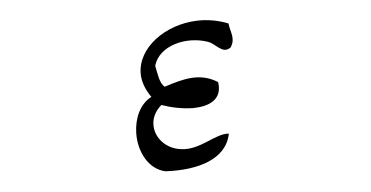

<svg xmlns="http://www.w3.org/2000/svg" viewBox="-38 -555 1077 558"><g transform="rotate(-5 500.0 -276.5)"><path d="M644 -405C661 -431 646 -450 644 -475C614 -487 583 -492 553 -491C460 -488 377 -427 377 -352C377 -330 385 -306 402 -282C367 -264 350 -223 349 -181C348 -128 374 -74 424 -63C520 -58 603 -83 617 -156C578 -160 531 -116 476 -123C431 -128 402 -162 401 -197C400 -218 409 -239 429 -256C454 -247 489 -239 522 -239C568 -240 607 -257 599 -308C548 -340 499 -326 443 -308C428 -321 426 -348 421 -371C437 -428 517 -449 580 -427C603 -419 619 -387 644 -405Z"/></g></svg>

Font: Yuji Syuku Std R
Style: Regular
Weight: 400
Designer: Kataoka Yuji
Foundry: Kinuta Font Factory
Version: Version 3.000;hotconv 1.0.111;makeotfexe 2.5.65597